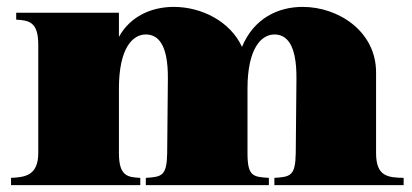

<svg xmlns="http://www.w3.org/2000/svg" viewBox="-20 -537 1194 557"><path d="M12 -21V0H387V-21C351 -23 325 -25 325 -93V-280C325 -398 365 -437 403 -437C437 -437 468 -411 467 -308L465 -93C464 -26 449 -24 403 -21V0H760V-21C714 -24 698 -25 698 -93V-280C698 -398 739 -437 776 -437C810 -437 841 -411 840 -308L838 -93C837 -26 822 -24 776 -21V0H1151V-21C1105 -22 1071 -25 1071 -93V-327C1071 -446 962 -517 858 -517C788 -517 717 -485 682 -401C648 -475 565 -517 484 -517C420 -517 358 -490 325 -430V-500H27V-480C66 -478 91 -472 91 -407V-93C91 -26 50 -23 12 -21Z"/></svg>

Font: Sprat Black
Style: Regular
Weight: 900
Designer: Ethan Nakache
Foundry: Collletttivo
Version: Version 2.000;Glyphs 3.2 (3217)